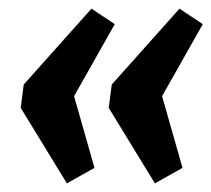

<svg xmlns="http://www.w3.org/2000/svg" viewBox="-20 -543 490 445"><path d="M192 -523 246 -487 129 -280 140 -361 199 -154 135 -118 28 -293 35 -347ZM396 -523 450 -487 333 -280 344 -361 403 -154 339 -118 232 -293 239 -347Z"/></svg>

Font: Pathway Extreme Condensed
Style: Bold Italic
Weight: 700
Width: 3
Italic angle: -8°
Version: Version 1.001;gftools[0.9.26]